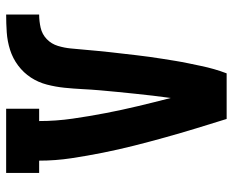

<svg xmlns="http://www.w3.org/2000/svg" viewBox="-88 -688 775 640"><g transform="rotate(-90 300.0 -367.5)"><path d="M224 0Q208 -51 192.5 -102Q177 -153 162.5 -205Q148 -257 135 -308.5Q122 -360 111.5 -412.5Q101 -465 93 -518Q85 -571 85 -625H44V-735H258V-625H217Q217 -569 225 -513.5Q233 -458 243.5 -403.5Q254 -349 267 -294.5Q280 -240 294 -186V-187Q298 -216 301.5 -245.5Q305 -275 308 -304.5Q311 -334 314 -363.5Q317 -393 319.5 -422.5Q322 -452 323.5 -481.5Q325 -511 328 -540.5Q331 -570 338.5 -599Q346 -628 362 -652.5Q378 -677 402 -695Q426 -713 454.5 -722Q483 -731 512.5 -733Q542 -735 572 -735V-625Q550 -625 528 -620Q506 -615 490 -599.5Q474 -584 467.5 -562.5Q461 -541 459 -519.5Q457 -498 455 -476Q453 -454 451 -432Q449 -410 446.5 -388Q444 -366 441.5 -344.5Q439 -323 436.5 -301Q434 -279 431 -257.5Q428 -236 424.5 -214Q421 -192 417.5 -170.5Q414 -149 409.5 -127.5Q405 -106 400.5 -84.5Q396 -63 390 -42Q384 -21 376 0Z"/></g></svg>

Font: Iosevka Curly Slab XBdEx
Style: Regular
Weight: 800
Width: 7
Monospace: yes
Designer: Belleve Invis
Foundry: Belleve Invis
Version: Version 11.0.0; ttfautohint (v1.8.3)